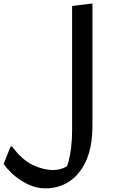

<svg xmlns="http://www.w3.org/2000/svg" viewBox="-57 -780 620 1057"><path d="M10 27Q64 100 123 128Q182 156 235 156Q264 156 288.5 146.5Q313 137 344 113L299 166Q311 144 320.5 108.5Q330 73 335 28.5Q340 -16 340 -63V-747L443 -760H452V-91Q452 29 416.5 106Q381 183 323 220Q265 257 194 257Q158 257 124.5 245.5Q91 234 61 215Q31 196 6 172Q-19 148 -37 123L1 27Z"/></svg>

Font: Kufam Medium
Style: Italic
Weight: 500
Italic angle: -11°
Designer: Artur Schmal
Foundry: Original Type
Version: Version 1.301; ttfautohint (v1.8.3)